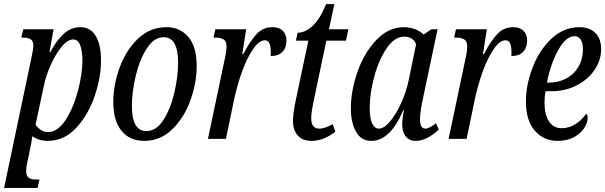

<svg xmlns="http://www.w3.org/2000/svg" viewBox="-34 -679 2960 939"><path d="M119 -393Q129 -439 129 -455Q129 -478 116.5 -486.5Q104 -495 80 -495H70L80 -536H228L208 -424H212Q242 -481 277.5 -513.5Q313 -546 360 -546Q408 -546 434 -503.5Q460 -461 460 -383Q460 -301 429 -209.5Q398 -118 339.5 -54.5Q281 9 202 10Q156 10 124 -13Q123 -9 121.5 4.5Q120 18 116 35L104 95Q94 135 94 158Q94 182 106.5 190.5Q119 199 142 199H159L150 240H-14ZM369 -383Q369 -428 358.5 -457Q348 -486 324 -486Q296 -486 266.5 -449.5Q237 -413 213.5 -360Q190 -307 181 -261L140 -70Q148 -56 164.5 -44.5Q181 -33 200 -33Q248 -33 286.5 -92Q325 -151 347 -234Q369 -317 369 -383Z M520 -181Q520 -262 550.5 -347Q581 -432 640 -489Q699 -546 780 -546Q846 -546 887 -498.5Q928 -451 928 -355Q928 -277 898.5 -192Q869 -107 810.5 -48.5Q752 10 670 10Q601 10 560.5 -39Q520 -88 520 -181ZM837 -372Q837 -497 767 -497Q719 -497 683.5 -441.5Q648 -386 629.5 -306.5Q611 -227 611 -161Q611 -38 682 -38Q731 -38 766 -93.5Q801 -149 819 -227.5Q837 -306 837 -372Z M1063 -380Q1074 -427 1074 -452Q1074 -478 1059 -486.5Q1044 -495 1020 -495H1010L1019 -536H1170L1151 -415H1156Q1189 -478 1220.5 -512Q1252 -546 1298 -546Q1332 -546 1349.5 -528Q1367 -510 1367 -481Q1367 -446 1347.5 -425.5Q1328 -405 1290 -405Q1292 -443 1285.5 -462.5Q1279 -482 1261 -482Q1234 -482 1204.5 -440Q1175 -398 1150 -329.5Q1125 -261 1109 -183L1071 0H983Z M1399 -87Q1399 -126 1413 -191L1474 -480H1413L1422 -519Q1459 -519 1495 -552.5Q1531 -586 1561 -659H1601L1575 -536H1670L1658 -480H1562L1502 -195Q1488 -130 1488 -101Q1488 -50 1527 -50Q1543 -50 1561 -56.5Q1579 -63 1593 -72L1606 -35Q1549 10 1488 10Q1446 10 1422.5 -16Q1399 -42 1399 -87Z M1682 -150Q1682 -235 1714.5 -328Q1747 -421 1806.5 -483.5Q1866 -546 1941 -546Q1970 -546 1996 -536Q2022 -526 2038 -510L2076 -536H2106L2038 -214Q2020 -131 2020 -96Q2020 -50 2046 -50Q2065 -50 2098 -76L2112 -46Q2054 10 1998 10Q1968 10 1950.5 -11.5Q1933 -33 1933 -70Q1933 -95 1937 -114Q1941 -133 1942 -139H1938Q1874 10 1782 10Q1733 10 1707.5 -34Q1682 -78 1682 -150ZM1965 -288 2001 -463Q1994 -481 1978.5 -490.5Q1963 -500 1945 -500Q1895 -500 1856 -441.5Q1817 -383 1795.5 -301Q1774 -219 1774 -153Q1774 -101 1786 -75.5Q1798 -50 1819 -50Q1844 -50 1873.5 -85Q1903 -120 1928 -175Q1953 -230 1965 -288Z M2240 -380Q2251 -427 2251 -452Q2251 -478 2236 -486.5Q2221 -495 2197 -495H2187L2196 -536H2347L2328 -415H2333Q2366 -478 2397.5 -512Q2429 -546 2475 -546Q2509 -546 2526.5 -528Q2544 -510 2544 -481Q2544 -446 2524.5 -425.5Q2505 -405 2467 -405Q2469 -443 2462.5 -462.5Q2456 -482 2438 -482Q2411 -482 2381.5 -440Q2352 -398 2327 -329.5Q2302 -261 2286 -183L2248 0H2160Z M2538 -183Q2538 -262 2570 -347Q2602 -432 2662 -489Q2722 -546 2800 -546Q2850 -546 2878 -517.5Q2906 -489 2906 -439Q2906 -385 2874 -337.5Q2842 -290 2786.5 -261.5Q2731 -233 2664 -233H2634Q2629 -208 2629 -177Q2629 -118 2651 -85Q2673 -52 2713 -52Q2749 -52 2781 -72.5Q2813 -93 2832 -122Q2840 -119 2840 -103Q2840 -79 2823 -52.5Q2806 -26 2772.5 -8Q2739 10 2692 10Q2625 10 2581.5 -40Q2538 -90 2538 -183ZM2651 -275Q2698 -275 2736 -295.5Q2774 -316 2795.5 -353.5Q2817 -391 2817 -439Q2817 -469 2806 -485.5Q2795 -502 2776 -502Q2733 -502 2695 -432Q2657 -362 2641 -275Z"/></svg>

Font: Noto Serif Cond
Style: Italic
Weight: 400
Width: 3
Italic angle: -12°
Designer: Monotype Design Team
Foundry: Monotype Imaging Inc.
Version: Version 1.001